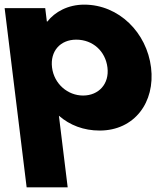

<svg xmlns="http://www.w3.org/2000/svg" viewBox="-23 -548 726 828"><path d="M628.4 -257C610 -407 490.2 -528 340.2 -528C270.2 -528 214 -497 181.1 -455H179.1L172 -513H-3L91.9 260H268.9L231 -49C278 -8 337.8 15 406.8 15C556.8 15 646.9 -107 628.4 -257ZM440.4 -257C449.2 -186 402.3 -136 335.3 -136C269.3 -136 210.2 -186 201.4 -257C192.8 -327 236.7 -377 305.7 -377C377.7 -377 431.8 -327 440.4 -257Z"/></svg>

Font: Hussar
Style: BdOpOblOne
Weight: 700
Foundry: Cannot Into Space Fonts
Version: Version 2.00